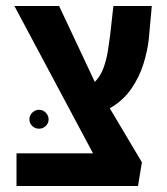

<svg xmlns="http://www.w3.org/2000/svg" viewBox="-20 -620 557 640"><path d="M35 0V-109H290L28 -600H177L296 -347Q315 -366 325 -393.5Q335 -421 339.5 -449.5Q344 -478 347 -502L358 -600H486L476 -490Q472 -452 458.5 -408Q445 -364 418 -324.5Q391 -285 346 -259L453 -79L440 0ZM110 -191Q97 -191 87.5 -200Q78 -209 78 -222Q78 -235 87.5 -244.5Q97 -254 110 -254Q123 -254 132.5 -244.5Q142 -235 142 -222Q142 -209 132.5 -200Q123 -191 110 -191Z"/></svg>

Font: Noto Sans Hebrew Condensed SemiBold
Style: Regular
Weight: 600
Width: 3
Designer: Ben Nathan
Foundry: Google LLC
Version: Version 3.001; ttfautohint (v1.8.4.7-5d5b)